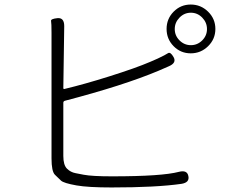

<svg xmlns="http://www.w3.org/2000/svg" viewBox="-20 -818 1040 846"><path d="M472 8Q368 8 317 -1Q261 -11 249 -22Q235 -35 222 -48Q207 -63 207 -120V-673Q207 -716 205 -725.5Q203 -735 233 -738Q263 -741 263 -703L259 -430Q259 -425 264 -426Q352 -447 460 -481Q578 -518 643 -546Q659 -553 675 -560Q709 -576 720 -583.5Q731 -591 745 -566Q759 -541 724 -526L678 -506Q523 -441 266 -374Q259 -372 259 -365V-131Q259 -91 275 -75Q291 -59 313 -55Q331 -51 349 -48Q386 -41 474 -41Q694 -41 769 -61Q805 -70 810 -42Q816 -14 780 -8Q669 8 472 8ZM820.5 -583Q776 -583 745 -614.5Q714 -646 714 -690.5Q714 -735 745 -766.5Q776 -798 820.5 -798Q865 -798 897 -766.5Q929 -735 929 -690.5Q929 -646 897 -614.5Q865 -583 820.5 -583ZM821 -619Q850 -619 871 -640Q892 -661 892 -690Q892 -719 871 -740.5Q850 -762 821 -762Q792 -762 771 -740.5Q750 -719 750 -690Q750 -661 771 -640Q792 -619 821 -619Z"/></svg>

Font: Resource Han Rounded KR Light
Style: Regular
Weight: 300
Designer: Cyano Hao (round all glyphs); Ryoko NISHIZUKA 西塚涼子 (kana, bopomofo & ideographs); Paul D. Hunt (Latin, Greek & Cyrillic)
Foundry: Cyano Hao
Version: 0.990